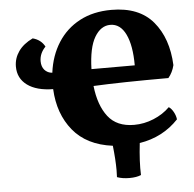

<svg xmlns="http://www.w3.org/2000/svg" viewBox="-57 -739 983 972"><g transform="rotate(-5 434.0 -253.0)"><path d="M827 -100Q748 -16 629 3Q618 98 621 165Q598 175 562 175Q526 175 499 165L500 130Q500 77 492 5Q360 -12 291 -96.5Q222 -181 216 -307Q132 -308 85 -342.5Q38 -377 38 -437Q38 -479 62.5 -514Q87 -549 135 -572Q177 -561 196 -525Q165 -493 165 -453Q165 -426 179.5 -409Q194 -392 219 -390Q230 -476 272 -542Q314 -608 383 -644.5Q452 -681 544 -681Q685 -681 756 -596.5Q827 -512 833 -375Q824 -338 802 -312Q562 -312 421 -305Q432 -206 476.5 -148.5Q521 -91 609 -91Q660 -91 708.5 -111Q757 -131 791 -165Q804 -157 814.5 -138Q825 -119 827 -100ZM418 -391H638Q638 -492 610.5 -549Q583 -606 532 -606Q484 -606 452.5 -553Q421 -500 418 -391Z"/></g></svg>

Font: Vollkorn SC Black
Style: Regular
Weight: 900
Designer: Friedrich Althausen
Foundry: Friedrich Althausen
Version: Version 4.015